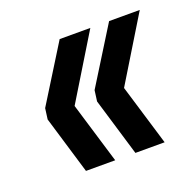

<svg xmlns="http://www.w3.org/2000/svg" viewBox="-74 -551 508 500"><g transform="rotate(-20 180.0 -301.0)"><path d="M166 -128H85L37 -288L41 -318L138 -474H223L115 -297ZM303 -128H222L174 -288L178 -318L275 -474H360L252 -297Z"/></g></svg>

Font: Economica
Style: Bold Italic
Weight: 700
Designer: Vicente Lamonaca
Foundry: Vicente Lamonaca
Version: Version 1.100